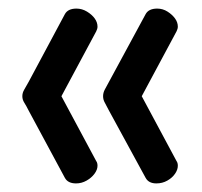

<svg xmlns="http://www.w3.org/2000/svg" viewBox="-20 -501 471 447"><path d="M344 -74Q326 -74 319 -87L234 -243Q228 -255 224 -262Q220 -269 220 -277Q220 -285 224 -292.5Q228 -300 234 -311L319 -468Q326 -481 346 -481Q359 -481 370 -474Q381 -467 387.5 -458Q394 -449 394 -439Q394 -434 391 -428L310 -277L391 -126Q394 -122 394 -115Q394 -106 387.5 -96.5Q381 -87 369.5 -80.5Q358 -74 344 -74ZM157 -74Q138 -74 131 -87L47 -243Q41 -255 36.5 -262Q32 -269 32 -277Q32 -285 36.5 -292.5Q41 -300 47 -311L131 -468Q138 -481 158 -481Q171 -481 182.5 -474Q194 -467 200.5 -458Q207 -449 207 -439Q207 -434 204 -428L123 -277L204 -126Q207 -122 207 -115Q207 -106 200 -96.5Q193 -87 181.5 -80.5Q170 -74 157 -74Z"/></svg>

Font: Dosis Medium
Style: Regular
Weight: 500
Designer: EdgarTolentino, PabloImpallari, IginoMarini
Foundry: EdgarTolentino, PabloImpallari, IginoMarini
Version: Version 3.001; ttfautohint (v1.8.2)